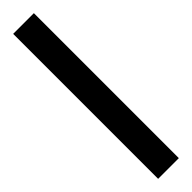

<svg xmlns="http://www.w3.org/2000/svg" viewBox="12 -92 413 413"><g transform="rotate(45 218.5 114.5)"><path d="M439 146H-2V83H439Z"/></g></svg>

Font: Noto Sans Thai ExtraCondensed
Style: Regular
Weight: 400
Width: 2
Designer: Monotype Design Team
Foundry: Monotype Imaging Inc.
Version: Version 2.002